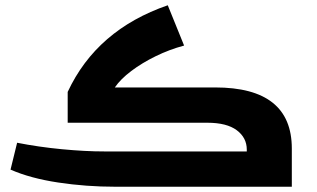

<svg xmlns="http://www.w3.org/2000/svg" viewBox="-20 -709 1202 729"><path d="M418 0Q307 0 201 -16Q95 -32 20 -65L45 -167Q126 -151 214.5 -142.5Q303 -134 377 -134H917V-141Q917 -186 879 -214.5Q841 -243 767 -243H237V-360Q347 -596 617 -689L679 -536Q623 -521 571 -495.5Q519 -470 478.5 -439.5Q438 -409 416 -377H797Q1088 -377 1088 -145V0Z"/></svg>

Font: Noto Kufi Arabic ExtraBold
Style: Regular
Weight: 800
Designer: Monotype Design Team, David Williams, Khaled Hosny
Foundry: Google LLC
Version: Version 2.109; ttfautohint (v1.8.4.7-5d5b)